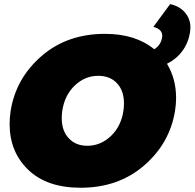

<svg xmlns="http://www.w3.org/2000/svg" viewBox="-20 -878 928 915"><path d="M276.7 -350Q274.2 -331.7 274.2 -315Q274.2 -255 307.5 -219.2Q340.8 -183.3 395.8 -183.3Q459.2 -183.3 507.9 -229.2Q556.7 -275 568.3 -350Q570.8 -368.3 570.8 -385Q570.8 -445.8 537.5 -481.3Q504.2 -516.7 448.3 -516.7Q385 -516.7 336.7 -470.8Q288.3 -425 276.7 -350ZM790.8 -858.3Q835 -849.2 861.2 -818.8Q887.5 -788.3 887.5 -746.7Q887.5 -740 885.8 -725Q877.5 -673.3 848.8 -634.6Q820 -595.8 775.8 -574.2Q819.2 -502.5 819.2 -410.8Q819.2 -381.7 814.2 -350Q789.2 -195 666.7 -89.2Q544.2 16.7 364.2 16.7Q203.3 16.7 114.6 -68.8Q25.8 -154.2 25.8 -287.5Q25.8 -317.5 30.8 -350Q55.8 -505 177.9 -610.8Q300 -716.7 480 -716.7Q625.8 -716.7 715 -643.3Q746.7 -662.5 752.5 -700Q752.5 -701.7 752.9 -703.3Q753.3 -705 753.3 -706.7Q753.3 -739.2 710.8 -750Z"/></svg>

Font: BoonTook
Style: Italic
Weight: 400
Italic angle: -9°
Designer: Sungsit Sawaiwan
Foundry: FontUni
Version: Version 3.0